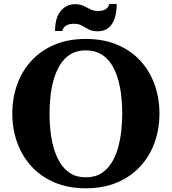

<svg xmlns="http://www.w3.org/2000/svg" viewBox="-20 -976 900 1006"><path d="M429.5 10.5Q336.5 10.5 265 -20.2Q193.5 -51 144.2 -105Q95 -159 69.8 -229.8Q44.5 -300.5 44.5 -381Q44.5 -461.5 69.8 -532.5Q95 -603.5 144.2 -657.2Q193.5 -711 265 -741.5Q336.5 -772 429.5 -772Q522.5 -772 594.5 -741.5Q666.5 -711 715.8 -657.2Q765 -603.5 790.2 -532.5Q815.5 -461.5 815.5 -381Q815.5 -300.5 790.2 -229.8Q765 -159 715.8 -105Q666.5 -51 594.5 -20.2Q522.5 10.5 429.5 10.5ZM429.5 -47Q477.5 -47 511 -68.2Q544.5 -89.5 566 -125Q587.5 -160.5 599.2 -204.2Q611 -248 615.8 -294Q620.5 -340 620.5 -381Q620.5 -422 616 -467.2Q611.5 -512.5 599.8 -556Q588 -599.5 566.8 -634.8Q545.5 -670 511.8 -691Q478 -712 429.5 -712Q381.5 -712 348.2 -691Q315 -670 293.8 -634.8Q272.5 -599.5 260.5 -556Q248.5 -512.5 244 -467.2Q239.5 -422 239.5 -381Q239.5 -340 244 -294Q248.5 -248 260.5 -204.2Q272.5 -160.5 293.8 -125Q315 -89.5 348.2 -68.2Q381.5 -47 429.5 -47ZM490.5 -812Q463 -812 444.8 -822Q426.5 -832 409.2 -841.8Q392 -851.5 367 -851.5Q341 -851.5 325.2 -841Q309.5 -830.5 306.5 -813.5H268.5Q268.5 -883 298.2 -918.5Q328 -954 373.5 -954Q399.5 -954 417.8 -945.2Q436 -936.5 453.5 -927.5Q471 -918.5 493.5 -918.5Q543.5 -918.5 553 -955.5H591.5Q591.5 -887.5 566.2 -849.8Q541 -812 490.5 -812Z"/></svg>

Font: Libre Caslon Text
Style: Bold
Weight: 700
Designer: Pablo Impallari, Rodrigo Fuenzalida, Katja Schimmel
Foundry: Pablo Impallari, Rodrigo Fuenzalida
Version: Version 2.000